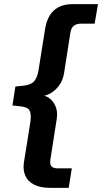

<svg xmlns="http://www.w3.org/2000/svg" viewBox="-20 -725 492 925"><path d="M221 180Q174 180 144 164.5Q114 149 102 121.5Q90 94 95 59L126 -135Q132 -175 122.5 -192.5Q113 -210 76 -213L40 -217L54 -308L91 -312Q127 -315 143.5 -332.5Q160 -350 166 -389L197 -584Q207 -646 240.5 -675.5Q274 -705 328 -705H452L436 -611H369Q350 -611 336.5 -601.5Q323 -592 319 -567L289 -375Q284 -339 265 -313.5Q246 -288 222.5 -275Q199 -262 177 -262L176 -266Q198 -266 217.5 -252Q237 -238 248 -212Q259 -186 253 -150L223 42Q219 67 228 76.5Q237 86 257 86H326L311 180Z"/></svg>

Font: Nunito Sans 12pt ExtraLight 12pt
Style: Bold Italic
Weight: 700
Italic angle: -9°
Version: Version 3.101;gftools[0.9.27]